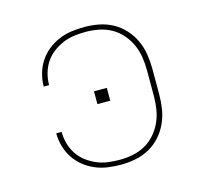

<svg xmlns="http://www.w3.org/2000/svg" viewBox="-84 -621 767 722"><g transform="rotate(-15 300.0 -260.0)"><path d="M302 8Q277 8 251.5 4.5Q226 1 202.5 -9Q179 -19 159 -35Q139 -51 125 -72.5Q111 -94 104 -119Q97 -144 97 -169H118Q118 -146 124 -124Q130 -102 142.5 -82.5Q155 -63 173.5 -49Q192 -35 213 -26Q234 -17 257 -14Q280 -11 302 -11Q328 -11 353.5 -16Q379 -21 401.5 -33.5Q424 -46 441.5 -66Q459 -86 469.5 -109.5Q480 -133 484 -158.5Q488 -184 488 -210V-310Q488 -336 484 -361.5Q480 -387 469.5 -410.5Q459 -434 441.5 -454Q424 -474 401.5 -486.5Q379 -499 353.5 -504Q328 -509 302 -509Q280 -509 257 -506Q234 -503 213 -494Q192 -485 173.5 -471Q155 -457 142.5 -437.5Q130 -418 124 -396Q118 -374 118 -351H97Q97 -376 104 -401Q111 -426 125 -447.5Q139 -469 159 -485Q179 -501 202.5 -511Q226 -521 251.5 -524.5Q277 -528 302 -528Q331 -528 359 -522.5Q387 -517 412 -503.5Q437 -490 456.5 -468.5Q476 -447 488 -421Q500 -395 504.5 -366.5Q509 -338 509 -310V-210Q509 -182 504.5 -153.5Q500 -125 488 -99Q476 -73 456.5 -51.5Q437 -30 412 -16.5Q387 -3 359 2.5Q331 8 302 8ZM275 -235V-285H325V-235Z"/></g></svg>

Font: Iosevka SS04 Thin Extended
Style: Regular
Weight: 100
Width: 7
Monospace: yes
Designer: Belleve Invis
Foundry: Belleve Invis
Version: Version 19.0.0; ttfautohint (v1.8.4)